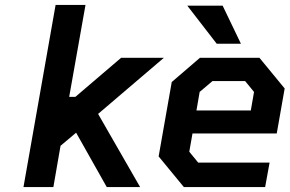

<svg xmlns="http://www.w3.org/2000/svg" viewBox="-20 -757 1172 777"><path d="M75 0 205 -737H326L260 -365H285L470 -523H643L377 -296L547 0H412L288 -220L225 -167L196 0Z M857 -580 738 -734H881L955 -580ZM724 0 622 -124 675 -425 789 -523H1030L1132 -399L1100 -217H759L746 -143L782 -99H1071L1053 0ZM775 -310H995L1008 -385L972 -429H840L788 -385Z"/></svg>

Font: Tomorrow Medium
Style: Italic
Weight: 500
Italic angle: -10°
Designer: Tony de Marco, Monica Rizzolli
Foundry: Just in Type
Version: Version 2.002